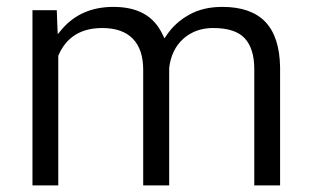

<svg xmlns="http://www.w3.org/2000/svg" viewBox="-20 -551 916 563"><path d="M146.5 -521 148.4 -469.2 149.4 -450.7 161.1 -464.8Q217.3 -530.8 312.5 -530.8Q366.2 -530.8 401.9 -510.7Q437.5 -490.7 456.5 -450.2L462.4 -438.5L469.2 -448.7Q481.9 -467.3 498.5 -482.2Q515.1 -497.1 535.6 -508.3Q576.2 -530.8 631.8 -530.8Q715.8 -530.8 757.8 -487.1Q799.8 -443.4 801.3 -354V-7.3H725.6V-348.6Q725.6 -408.2 697.8 -438.5Q669.9 -468.8 605.5 -468.8Q587.9 -468.8 572.3 -465.3Q556.6 -461.9 542.7 -454.6Q528.8 -447.3 517.1 -437Q499.5 -420.9 489.3 -399.4Q479 -377.9 476.1 -351.6V-351.1V-350.6V-7.3H399.9V-346.2Q399.9 -406.2 369.4 -437.5Q338.9 -468.8 279.8 -468.8Q186 -468.8 151.4 -388.7L150.9 -387.2V-385.7V-7.3H75.2V-521Z"/></svg>

Font: Vazir Light FD-UI
Style: Light-FD-UI
Weight: 300
Designer: Saber Rastikerdar
Foundry: Saber Rastikerdar
Version: Version 30.1.0